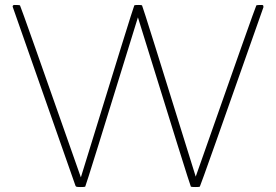

<svg xmlns="http://www.w3.org/2000/svg" viewBox="-20 -754 1113 774"><path d="M768 0Q752 0 749.5 -1.5Q747 -3 536 -684Q326 -3 323.5 -1.5Q321 0 306 0Q290 0 287.5 -1.5Q285 -3 284 -6L31 -727Q31 -734 38 -734Q58 -734 60.5 -732.5Q63 -731 306 -39Q519 -731 521.5 -732.5Q524 -734 537 -734Q550 -734 552.5 -732.5Q555 -731 769 -42Q1011 -731 1013.5 -732.5Q1016 -734 1035 -734Q1040 -734 1041 -732Q1042 -730 1042 -727V-725Q788 -3 785.5 -1.5Q783 0 768 0Z"/></svg>

Font: YamahaIndonesia935. App Thin
Style: Regular
Weight: 100
Designer: Dalton Maag Ltd
Foundry: Dalton Maag Ltd
Version: Version 1.002